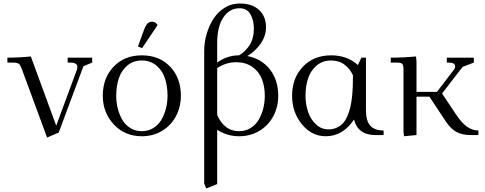

<svg xmlns="http://www.w3.org/2000/svg" viewBox="-20 -766 2752 1089"><path d="M22 -411.1V-439Q89.8 -439 154.8 -445.8L298.8 -53.2L416 -370.1Q418.9 -378.9 418.9 -387.2Q418.9 -411.1 377 -411.1H363.8V-439H502.9V-411.1L453.1 -390.1L313 -14.2L247.1 14.2L105 -371.1Q96.2 -396 87.9 -403.3Q79.6 -410.6 56.2 -411.1Z M563 -223.1Q563 -323.2 624.3 -387.7Q685.5 -452.1 784.2 -452.1Q883.8 -452.1 944.8 -388.2Q1005.9 -324.2 1005.9 -223.1Q1005.9 -160.2 978.5 -107.9Q951.2 -55.7 900.1 -24.4Q849.1 6.8 784.2 6.8Q688 6.8 625.5 -60.3Q563 -127.4 563 -223.1ZM639.2 -223.1Q639.2 -185.1 648.2 -149.9Q657.2 -114.7 674.3 -85.7Q691.4 -56.6 720 -39.3Q748.5 -22 784.2 -22Q820.3 -22 848.9 -39.3Q877.4 -56.6 894.8 -85.7Q912.1 -114.7 921.1 -149.9Q930.2 -185.1 930.2 -223.1Q930.2 -278.8 915 -323Q899.9 -367.2 866.2 -395Q832.5 -422.9 784.2 -422.9Q736.3 -422.9 702.9 -395Q669.4 -367.2 654.3 -323Q639.2 -278.8 639.2 -223.1ZM762.2 -502 795.9 -594.2Q805.7 -621.6 816.2 -632.3Q826.7 -643.1 843.8 -643.1Q861.8 -643.1 874 -624L786.1 -493.2Z M1138.2 274.9V-476.1Q1138.2 -525.9 1152.3 -574Q1166.5 -622.1 1191.4 -660.4Q1216.3 -698.7 1254.9 -722.4Q1293.5 -746.1 1338.9 -746.1Q1410.6 -746.1 1449.7 -709.2Q1488.8 -672.4 1488.8 -611.8Q1488.8 -562 1458.5 -518.6Q1428.2 -475.1 1382.8 -448.2Q1463.4 -433.1 1510.7 -372.3Q1558.1 -311.5 1558.1 -223.1Q1558.1 -160.2 1530.8 -107.9Q1503.4 -55.7 1452.1 -24.4Q1400.9 6.8 1335.9 6.8Q1269 6.8 1211.9 -29.8V277.8L1149.9 303.2ZM1211.9 -113.8Q1229.5 -71.8 1260.7 -46.9Q1292 -22 1335.9 -22Q1372.1 -22 1400.6 -39.3Q1429.2 -56.6 1446.5 -85.7Q1463.9 -114.7 1472.9 -149.9Q1481.9 -185.1 1481.9 -223.1Q1481.9 -276.9 1464.8 -319.1Q1447.8 -361.3 1410.4 -387.2Q1373 -413.1 1319.8 -413.1Q1262.2 -413.1 1211.9 -379.9ZM1211.9 -411.1Q1267.1 -452.1 1335.9 -452.1Q1371.6 -472.7 1395.8 -510.5Q1419.9 -548.3 1419.9 -602.1Q1419.9 -652.8 1400.1 -686Q1380.4 -719.2 1338.9 -719.2Q1281.7 -719.2 1246.8 -667Q1211.9 -614.7 1211.9 -522.9Z M1636.7 -223.1Q1636.7 -323.2 1698 -387.7Q1759.3 -452.1 1857.9 -452.1Q1950.2 -452.1 2009.8 -397L2029.8 -439H2055.7V-141.1Q2055.7 -80.1 2080.3 -53Q2105 -25.9 2155.8 -25.9V0H2108.9Q2010.7 0 1987.8 -87.9Q1924.8 6.8 1827.6 6.8Q1748 6.8 1692.4 -61Q1636.7 -128.9 1636.7 -223.1ZM1712.9 -223.1Q1712.9 -174.8 1727.1 -132.3Q1741.2 -89.8 1771.7 -61Q1802.2 -32.2 1843.8 -32.2Q1870.1 -32.2 1891.1 -42.2Q1912.1 -52.2 1926.3 -68.1Q1940.4 -84 1950.9 -108.9Q1961.4 -133.8 1967.3 -158.7Q1973.1 -183.6 1976.6 -216.6Q1980 -249.5 1981 -277.1Q1981.9 -304.7 1981.9 -338.9Q1965.8 -375 1934.6 -398.9Q1903.3 -422.9 1857.9 -422.9Q1810.1 -422.9 1776.6 -395Q1743.2 -367.2 1728 -323Q1712.9 -278.8 1712.9 -223.1Z M2196.3 -411.1V-439Q2269 -439 2339.4 -445.8L2342.3 -418V-245.1H2458.5L2554.2 -370.1Q2561.5 -378.9 2561.5 -388.2Q2561.5 -400.9 2552 -406Q2542.5 -411.1 2522.5 -411.1H2514.2V-439H2667.5V-411.1L2603.5 -386.2L2487.3 -235.8L2566.4 -117.2Q2599.6 -66.9 2630.1 -46.4Q2660.6 -25.9 2693.4 -25.9V0H2649.4Q2603.5 0 2570.6 -16.8Q2537.6 -33.7 2509.3 -76.2L2415.5 -217.8H2342.3V0L2271.5 6.8L2268.6 -19V-371.1Q2268.6 -396 2261.5 -403.6Q2254.4 -411.1 2229.5 -411.1Z"/></svg>

Font: Dihjauti
Style: Regular
Weight: 400
Designer: T. Christopher White
Version: Version 3.0.0